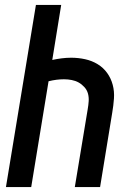

<svg xmlns="http://www.w3.org/2000/svg" viewBox="-20 -755 540 775"><path d="M4 0 125 -735H227L191 -513Q209 -517 228.5 -519.5Q248 -522 267 -522Q296 -522 323.5 -516Q351 -510 374 -496Q397 -482 412.5 -460.5Q428 -439 435 -412.5Q442 -386 440 -357.5Q438 -329 433 -300L384 0H282L334 -314Q337 -331 338 -347Q339 -363 335 -377.5Q331 -392 320.5 -403.5Q310 -415 297.5 -422Q285 -429 269.5 -432Q254 -435 238 -435Q223 -435 207.5 -433Q192 -431 176 -427L106 0Z"/></svg>

Font: Iosevka SS18 Semibold
Style: Italic
Weight: 600
Italic angle: -9°
Monospace: yes
Designer: Belleve Invis
Foundry: Belleve Invis
Version: Version 25.1.1; ttfautohint (v1.8.4)